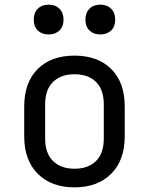

<svg xmlns="http://www.w3.org/2000/svg" viewBox="-20 -797 640 825"><path d="M300 8Q201 8 142.5 -50Q84 -108 84 -212V-338Q84 -443 142 -500.5Q200 -558 300 -558Q400 -558 458 -500.5Q516 -443 516 -338V-212Q516 -108 457.5 -50Q399 8 300 8ZM300 -72Q359 -72 392.5 -105Q426 -138 426 -202V-348Q426 -412 392.5 -445Q359 -478 300 -478Q242 -478 208 -445Q174 -412 174 -348V-202Q174 -138 208 -105Q242 -72 300 -72ZM411 -649Q382 -649 364.5 -666Q347 -683 347 -712Q347 -742 364.5 -759.5Q382 -777 411 -777Q440 -777 457.5 -759.5Q475 -742 475 -712Q475 -683 457.5 -666Q440 -649 411 -649ZM189 -649Q160 -649 142.5 -666Q125 -683 125 -712Q125 -742 142.5 -759.5Q160 -777 189 -777Q218 -777 235.5 -759.5Q253 -742 253 -712Q253 -683 235.5 -666Q218 -649 189 -649Z"/></svg>

Font: JetBrainsMonoNL NFM
Style: Regular
Weight: 400
Monospace: yes
Designer: Philipp Nurullin, Konstantin Bulenkov
Foundry: JetBrains
Version: Version 2.304; ttfautohint (v1.8.4.7-5d5b);Nerd Fonts 3.3.0